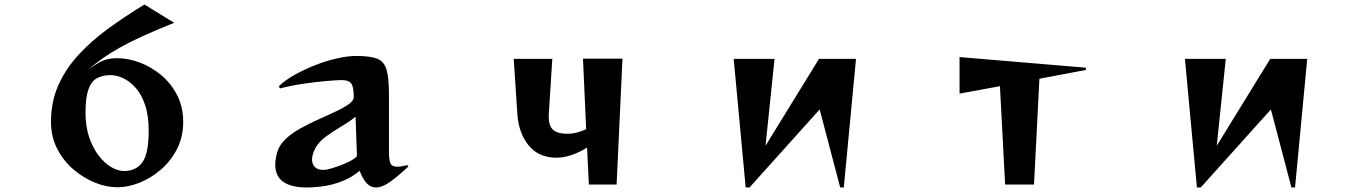

<svg xmlns="http://www.w3.org/2000/svg" viewBox="-20 -818 6040 851"><path d="M752 -717Q667 -683 609.5 -656.5Q552 -630 511 -607Q470 -584 437.5 -561Q405 -538 371 -510Q397 -528 416 -539Q435 -550 454 -555Q473 -560 500 -560Q548 -560 599 -541Q650 -522 694 -485.5Q738 -449 765 -396.5Q792 -344 792 -278Q792 -212 765 -158.5Q738 -105 694 -67Q650 -29 599 -8.5Q548 12 500 12Q452 12 401 -8.5Q350 -29 305.5 -67Q261 -105 233.5 -158.5Q206 -212 206 -278Q206 -367 238.5 -440Q271 -513 328 -575Q385 -637 460 -691.5Q535 -746 620 -798ZM530 -60Q583 -60 611 -98.5Q639 -137 639 -238Q639 -306 623 -353Q607 -400 581 -429Q555 -458 526 -471.5Q497 -485 470 -485Q435 -485 410 -471.5Q385 -458 372 -422Q359 -386 359 -318Q359 -257 375.5 -209Q392 -161 418 -127.5Q444 -94 473.5 -77Q503 -60 530 -60Z M1790 -80Q1744 -37 1709 -12Q1674 13 1646 13Q1624 13 1606.5 -4.5Q1589 -22 1574 -61Q1543 -34 1498 -15.5Q1453 3 1401 9Q1385 11 1370 12Q1355 13 1341 13Q1200 13 1200 -88Q1200 -100 1202 -113Q1204 -126 1208 -141Q1217 -174 1244.5 -200.5Q1272 -227 1311 -248.5Q1350 -270 1391 -288.5Q1432 -307 1467.5 -323.5Q1503 -340 1525.5 -356Q1548 -372 1548 -388Q1548 -432 1537 -447.5Q1526 -463 1495 -463Q1473 -463 1427 -459Q1381 -455 1326 -447Q1271 -439 1221 -426L1216 -436Q1243 -462 1285.5 -486Q1328 -510 1376.5 -529Q1425 -548 1473 -559Q1521 -570 1560 -570Q1622 -570 1652.5 -557.5Q1683 -545 1693.5 -508.5Q1704 -472 1704 -399V-146Q1704 -110 1710.5 -94.5Q1717 -79 1741 -79Q1749 -79 1760.5 -81Q1772 -83 1786 -86ZM1556 -301Q1534 -282 1497.5 -260.5Q1461 -239 1427 -214.5Q1393 -190 1377 -160Q1363 -132 1363 -111Q1363 -91 1375.5 -78Q1388 -65 1411 -65Q1416 -65 1421.5 -65.5Q1427 -66 1432 -67Q1452 -72 1478 -81Q1504 -90 1528 -102Q1552 -114 1562 -126Z M2590 0 2582 -164Q2551 -144 2515 -131.5Q2479 -119 2447 -119Q2368 -119 2323.5 -173Q2279 -227 2273 -313L2257 -557H2428L2413 -321Q2413 -316 2412.5 -311.5Q2412 -307 2412 -302Q2412 -260 2431.5 -242.5Q2451 -225 2497 -225Q2514 -225 2535 -230Q2556 -235 2578 -245L2564 -558H2739L2713 0Z M3704 13 3613 -333 3302 13H3285L3232 -557H3413L3373 -172L3610 -557H3774L3720 13Z M4435 0 4412 -436 4233 -403V-565L4793 -518V-508L4587 -469L4563 0Z M5704 13 5613 -333 5302 13H5285L5232 -557H5413L5373 -172L5610 -557H5774L5720 13Z"/></svg>

Font: Reggae One
Style: Regular
Weight: 400
Designer: Fontworks Inc.
Foundry: Fontworks Inc.
Version: Version 1.100